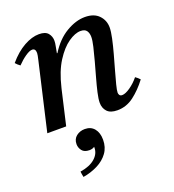

<svg xmlns="http://www.w3.org/2000/svg" viewBox="-135 -585 866 956"><g transform="rotate(-20 297.5 -107.0)"><path d="M191 -182 149 0H49L131 -355Q138 -384 138 -393Q138 -417 120 -417Q106 -417 83.5 -401.5Q61 -386 39 -363Q32 -368 26.5 -373Q21 -378 16 -384Q56 -431 98.5 -454.5Q141 -478 178 -478Q212 -478 226 -461Q240 -444 240 -421Q240 -409 236.5 -392.5Q233 -376 230 -358H233Q271 -419 322.5 -449.5Q374 -480 422 -480Q470 -480 495.5 -453.5Q521 -427 521 -389Q521 -368 513.5 -333Q506 -298 495 -258Q484 -218 473 -179.5Q462 -141 454.5 -111.5Q447 -82 447 -70Q447 -63 451 -57Q455 -51 465 -51Q482 -51 508 -69Q534 -87 555 -113Q568 -104 578 -93Q544 -48 504.5 -18Q465 12 417 12Q380 12 363 -6.5Q346 -25 346 -53Q346 -73 353.5 -106Q361 -139 372 -178Q383 -217 393.5 -255.5Q404 -294 411.5 -326Q419 -358 419 -376Q419 -396 410 -409Q401 -422 378 -422Q349 -422 313 -397Q277 -372 244.5 -321Q212 -270 193 -190ZM231 44Q263 44 281 66Q299 88 299 125Q299 165 278 194Q257 223 221.5 241Q186 259 144 266Q143 261 141 250.5Q139 240 139 236Q190 228 217.5 204Q245 180 245 148V143Q234 151 218 151Q191 151 179 135.5Q167 120 167 101Q167 74 186 59Q205 44 231 44Z"/></g></svg>

Font: Tiro Kannada
Style: Italic
Weight: 400
Italic angle: -11°
Designer: Kannada: John Hudson & Fiona Ross, assisted by Kaja Sojewska. Latin: John Hudson with Paul Hanslow, assisted by Kaja Soj
Foundry: Tiro Typeworks Ltd.
Version: Version 1.52